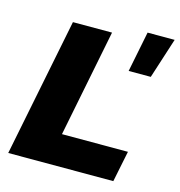

<svg xmlns="http://www.w3.org/2000/svg" viewBox="-110 -842 878 939"><g transform="rotate(15 329.5 -372.5)"><path d="M16 0 156 -700H354L246 -157H580L548 0ZM481 -540 522 -745H659L593 -540Z"/></g></svg>

Font: Montserrat ExtraBold
Style: Italic
Weight: 800
Italic angle: -11.3°
Designer: Julieta Ulanovsky
Foundry: Julieta Ulanovsky
Version: Version 9.000; ttfautohint (v1.8.4.7-5d5b)